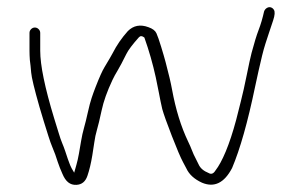

<svg xmlns="http://www.w3.org/2000/svg" viewBox="-20 -530 837 537"><path d="M77.5 -453C73.5 -453 70 -451.5 67 -448.5C64 -445.5 62.5 -442 62.5 -438V-388C62.5 -380 62.8 -371.3 63.5 -362C64.8 -352.7 66.1 -341 67.2 -327.1C68.3 -313.2 76.1 -281 90.5 -230.5C93.8 -218.8 97.8 -205.5 102.5 -190.5C107.2 -175.5 111.5 -161.7 115.5 -149C119.5 -136.3 123 -126.5 126 -119.5C129 -112.5 131.8 -105.3 134.5 -98L141.5 -77C145.2 -66 149.5 -55 154.5 -44C163.5 -22.3 175.9 -12 193.8 -13C208.8 -13.7 219 -22.1 224.5 -38.2C230 -54.3 234.5 -73.2 238.1 -95C240.2 -107.7 242.1 -120 243.8 -132C245.4 -144 247.9 -155.7 251.2 -167C254.6 -178.3 258.9 -196.5 264.3 -221.4C269.6 -246.4 279.6 -274.6 294.4 -306C298.1 -314 303 -323 309 -332.9C315.1 -342.9 323.1 -358.2 333.3 -378.8C338.8 -390 350.5 -405.6 368.5 -425.7C372.5 -430.2 377.6 -429.9 383.8 -425C396.8 -388.4 407.4 -351.4 415.6 -314C418.5 -300.7 421.5 -286.2 424.4 -270.5C427.3 -254.8 430.4 -239.7 433.8 -225C437.9 -210.3 446.9 -185.2 460.7 -149.6C474.5 -114 484.9 -89.6 491.9 -76.5L501.2 -59C508.9 -42.2 523.5 -28.8 545 -19C579.2 -4.6 607.3 -18.3 629.1 -60C651.5 -112.8 673 -188.8 693.6 -288C699.8 -317.4 706.3 -346.2 713.1 -374.5C716.1 -386.8 719.3 -398.2 722.6 -408.5C726 -418.8 729.1 -428.5 732.1 -437.5L743.9 -472.8C748.7 -487.3 749.5 -497.2 746.1 -502.5C743.8 -506.2 740.8 -508.5 737.1 -509.5C733.5 -510.5 729.8 -509.8 726.1 -507.5C722.5 -505.2 720 -502 718.6 -498C714.4 -479 709.4 -462 703.6 -447C697.5 -431.1 690.9 -409.4 683.6 -382C680.3 -369.3 675.8 -348.7 670.1 -320.1C664.3 -291.5 658.9 -267 653.6 -246.5C649.6 -230.8 645.3 -213.7 640.6 -195C621.7 -124.3 601.2 -77 582.5 -53C577 -44.1 570.7 -41.8 563.7 -46C549.6 -51.6 540.2 -59.6 535.6 -70C533.5 -74.7 530.6 -80.5 526.9 -87.5C523.1 -94.5 519.8 -101.8 516.9 -109.5C514 -117.2 510.4 -125.3 506.2 -134C486.4 -175.4 471.4 -223.9 461.2 -279.5C457.9 -297.8 451.9 -323.5 443.1 -356.5C440.2 -367.5 436 -381.8 430.6 -399.5C425.2 -417.2 420.8 -429.7 417.5 -437C414.2 -444.3 406.7 -450 395 -454C372.4 -462.4 353.2 -458.7 337.5 -443C320.4 -423.9 306.3 -403.4 295.2 -381.5C291.9 -375.2 284.3 -362 272.2 -342C266.1 -332 257.9 -313.7 247.5 -287C243.3 -276.3 239.6 -266 236.3 -256C232.9 -246 229.4 -232.5 225.6 -215.5C221.9 -198.5 218.3 -184.2 215 -172.5C211.7 -160.8 209 -148.7 206.9 -136C204.8 -123.3 202.7 -111.2 200.6 -99.5C198.5 -87.8 196.2 -77.7 193.7 -69C191.2 -60.3 189.2 -53 187.5 -47L180.5 -59C177.8 -64.3 175.8 -68.8 174.5 -72.5C173.2 -76.2 171.5 -80.7 169.5 -86L162.5 -107C159.8 -115 157 -122.5 154 -129.5C151 -136.5 147.7 -146.2 144 -158.5C140.3 -170.8 136.2 -184.3 131.5 -199C105.5 -284.4 92.5 -347.4 92.5 -388V-438C92.5 -442 91 -445.5 88 -448.5C85 -451.5 81.5 -453 77.5 -453Z"/></svg>

Font: Proton
Style: ExBdExt
Weight: 500
Version: Version 1.017